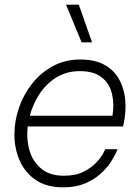

<svg xmlns="http://www.w3.org/2000/svg" viewBox="-20 -796 601 826"><path d="M331 -614 264 -776H319L376 -614ZM252 10Q180 10 133.5 -22Q87 -54 64.5 -105.5Q42 -157 42 -217Q42 -275 61.5 -332Q81 -389 118 -436Q155 -483 207.5 -511.5Q260 -540 326 -540Q389 -540 430.5 -516.5Q472 -493 493.5 -453Q515 -413 519 -364Q523 -315 512 -264L510 -252H99Q93 -195 107.5 -147Q122 -99 158.5 -69.5Q195 -40 255 -40Q305 -40 339 -57Q373 -74 394 -96.5Q415 -119 424 -136.5Q433 -154 433 -154H486Q486 -154 478.5 -137.5Q471 -121 455 -96.5Q439 -72 411.5 -47.5Q384 -23 345 -6.5Q306 10 252 10ZM108 -298H464Q472 -348 462 -391.5Q452 -435 418.5 -462.5Q385 -490 323 -490Q268 -490 224.5 -464Q181 -438 151.5 -394Q122 -350 108 -298Z"/></svg>

Font: Be Vietnam Pro ExtraLight
Style: Italic
Weight: 200
Italic angle: -12°
Designer: Lam Bao, Tony Le, Vietanh Nguyen
Foundry: Yellow Type Foundry
Version: Version 1.002; ttfautohint (v1.8.3)